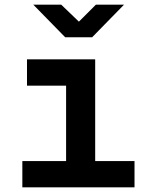

<svg xmlns="http://www.w3.org/2000/svg" viewBox="-20 -805 640 825"><path d="M76 0V-113H264V-437H96V-550H389V-113H558V0ZM260 -645 123 -785H243L319 -712L392 -785H513L376 -645Z"/></svg>

Font: JetBrains Mono NL
Style: Bold
Weight: 700
Monospace: yes
Designer: Philipp Nurullin, Konstantin Bulenkov
Foundry: JetBrains
Version: Version 2.305; ttfautohint (v1.8.4.7-5d5b)